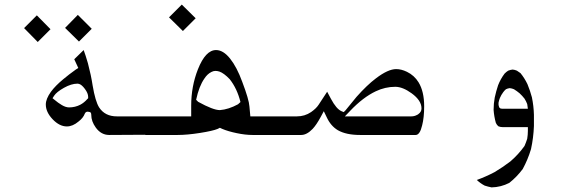

<svg xmlns="http://www.w3.org/2000/svg" viewBox="-20 -603 2528 837"><path d="M200.2 -475.6 144.5 -419.9 85 -480.5 140.6 -536.1ZM379.9 -477.5 324.2 -421.9 263.7 -481.4 319.3 -538.1ZM628.9 -15.6 456.1 -14.6Q420.9 -14.6 397.5 -46.9Q377.9 -74.2 377.9 -101.6Q377.9 -113.3 371.1 -114.7Q364.3 -116.2 362.3 -116.2Q353.5 -116.2 349.6 -107.4Q342.8 -88.9 322.3 -73.2Q296.9 -51.8 271.5 -51.8Q239.3 -51.8 209.5 -83Q179.7 -114.3 179.7 -147.5Q179.7 -171.9 202.1 -203.1Q221.7 -229.5 255.9 -257.8Q280.3 -278.3 310.5 -299.8L321.3 -306.6L303.7 -344.7L344.7 -384.8Q352.5 -364.3 363.3 -327.1Q377 -275.4 383.8 -230.5Q395.5 -161.1 412.1 -134.8Q437.5 -95.7 489.3 -95.7Q491.2 -95.7 492.2 -95.7H628.9ZM281.2 -134.8Q307.6 -134.8 330.1 -146.5Q346.7 -155.3 360.4 -170.9L364.3 -174.8V-180.7Q364.3 -196.3 350.1 -215.3Q335.9 -234.4 324.2 -237.3Q321.3 -238.3 318.4 -238.3H317.4Q291 -238.3 258.8 -220.2Q226.6 -202.1 215.8 -185.5L209 -174.8L218.8 -167Q232.4 -155.3 249.5 -145Q266.6 -134.8 281.2 -134.8Z M813.5 -142.6Q813.5 -226.6 842.8 -300.8Q876 -384.8 921.9 -384.8Q953.1 -384.8 982.9 -347.7Q1012.7 -310.5 1036.1 -246.1Q1065.4 -168.9 1067.4 -138.7L1071.3 -95.7H1251V-14.6H1081.1Q1049.8 -14.6 1012.2 -22.5Q974.6 -30.3 949.2 -41L938.5 -45.9L928.7 -41Q907.2 -32.2 851.6 -23.4Q795.9 -14.6 753.9 -14.6H613.3V-95.7H813.5ZM938.5 -123Q976.6 -126 1017.6 -148.4L1028.3 -158.2Q1013.7 -216.8 981.4 -257.8Q956.1 -284.2 936.5 -291Q927.7 -293.9 918.9 -293.9Q910.2 -293.9 901.4 -289.1Q883.8 -280.3 871.1 -260.7Q847.7 -227.5 835 -168L843.8 -159.2Q909.2 -123 938.5 -123ZM833 -523.4 777.3 -467.8 716.8 -527.3 772.5 -583Z M1829.1 -139.6Q1829.1 -90.8 1820.3 -56.6Q1810.5 -14.6 1792 -14.6H1549.8Q1489.3 -14.6 1453.1 -35.2Q1421.9 -53.7 1404.3 -91.8Q1404.3 -91.8 1391.6 -118.2L1377.9 -92.8Q1359.4 -58.6 1342.8 -41Q1317.4 -14.6 1293 -14.6H1239.3V-95.7H1274.4Q1308.6 -95.7 1335.9 -114.3Q1358.4 -129.9 1369.1 -146.5L1406.2 -203.1Q1412.1 -191.4 1422.9 -171.9Q1446.3 -127.9 1468.8 -118.2L1478.5 -114.3L1486.3 -122.1Q1527.3 -172.9 1534.2 -180.7Q1580.1 -232.4 1619.1 -261.7Q1671.9 -301.8 1707 -301.8Q1729.5 -301.8 1753.9 -290Q1786.1 -274.4 1804.7 -244.1Q1829.1 -204.1 1829.1 -139.6ZM1773.4 -95.7Q1787.1 -95.7 1798.8 -102.5Q1801.8 -103.5 1803.7 -105.5Q1817.4 -115.2 1817.4 -129.9Q1817.4 -130.9 1817.4 -130.9Q1817.4 -165 1774.4 -196.3Q1735.4 -224.6 1703.1 -224.6Q1659.2 -224.6 1618.2 -205.1Q1562.5 -178.7 1506.8 -120.1L1483.4 -95.7Z M2281.2 -48.8H2170.9Q2166 -48.8 2161.1 -49.8Q2157.2 -50.8 2152.3 -52.7Q2145.5 -58.6 2141.6 -67.4Q2137.7 -81.1 2135.3 -95.2Q2132.8 -109.4 2131.8 -124Q2131.8 -151.4 2136.7 -177.7Q2142.6 -205.1 2151.4 -231.4Q2162.1 -258.8 2179.7 -282.2Q2187.5 -290 2195.3 -294.9Q2205.1 -298.8 2214.8 -299.8Q2224.6 -298.8 2233.4 -294.9Q2241.2 -290 2249 -284.2Q2266.6 -262.7 2279.3 -236.3Q2291 -208 2298.8 -178.7Q2306.6 -140.6 2307.6 -102.5V-53.7Q2305.7 -2.9 2294.9 46.9Q2281.2 92.8 2258.8 133.8Q2233.4 168 2200.2 194.3Q2164.1 212.9 2123 213.9Q2107.4 210.9 2092.8 206.1Q2074.2 196.3 2058.6 181.6Q2098.6 167 2135.7 147.5Q2171.9 126 2205.1 100.6Q2240.2 70.3 2266.6 33.2Q2273.4 17.6 2278.3 2Q2281.2 -15.6 2281.2 -32.2ZM2159.2 -175.8Q2155.3 -166 2153.3 -155.3Q2153.3 -150.4 2153.3 -145.5Q2154.3 -139.6 2156.2 -134.8Q2159.2 -131.8 2162.1 -129.9Q2166 -128.9 2169.9 -128.9H2281.2Q2280.3 -139.6 2278.3 -149.4Q2273.4 -162.1 2266.6 -172.9Q2256.8 -185.5 2245.1 -196.3Q2233.4 -206.1 2220.7 -213.9Q2211.9 -217.8 2202.1 -218.8Q2193.4 -217.8 2185.5 -213.9Q2178.7 -208 2173.8 -201.2Q2165 -189.5 2159.2 -175.8Z"/></svg>

Font: Thabit
Style: Regular
Weight: 500
Designer: Regenerated by Nadim Shaikli
Foundry: MAK Alagha
Version: 0.01